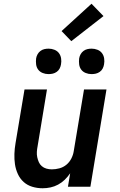

<svg xmlns="http://www.w3.org/2000/svg" viewBox="-20 -998 640 1026"><path d="M208 8Q179 8 152.5 0Q126 -8 106.5 -25.5Q87 -43 75.5 -68Q64 -93 60 -120Q56 -147 57 -175.5Q58 -204 63 -233L111 -520H231L181 -217Q178 -202 177 -187Q176 -172 179 -158Q182 -144 187.5 -131.5Q193 -119 203.5 -110Q214 -101 228 -97Q242 -93 257 -93Q277 -93 297.5 -98.5Q318 -104 334.5 -117.5Q351 -131 361 -150.5Q371 -170 374 -190L429 -520H549L463 0H343L355 -72Q342 -53 326 -37.5Q310 -22 290.5 -11.5Q271 -1 250 3.5Q229 8 208 8ZM469 -602Q453 -602 438 -608Q423 -614 414 -626Q405 -638 403 -654Q401 -670 403 -686Q405 -698 411 -708.5Q417 -719 426.5 -726Q436 -733 447 -735.5Q458 -738 470 -738Q486 -738 501 -732Q516 -726 525 -714Q534 -702 536.5 -686Q539 -670 536 -654Q534 -642 528.5 -631.5Q523 -621 513 -614Q503 -607 492 -604.5Q481 -602 469 -602ZM239 -602Q223 -602 208 -608Q193 -614 184 -626Q175 -638 173 -654Q171 -670 173 -686Q175 -698 181 -708.5Q187 -719 196.5 -726Q206 -733 217 -735.5Q228 -738 240 -738Q256 -738 271 -732Q286 -726 295 -714Q304 -702 306.5 -686Q309 -670 306 -654Q304 -642 298.5 -631.5Q293 -621 283 -614Q273 -607 262 -604.5Q251 -602 239 -602ZM361 -778 309 -832 469 -978 533 -912Z"/></svg>

Font: Iosevka Aile Oblique
Style: Bold
Weight: 700
Italic angle: -9°
Designer: Belleve Invis
Foundry: Belleve Invis
Version: Version 31.1.0; ttfautohint (v1.8.4)